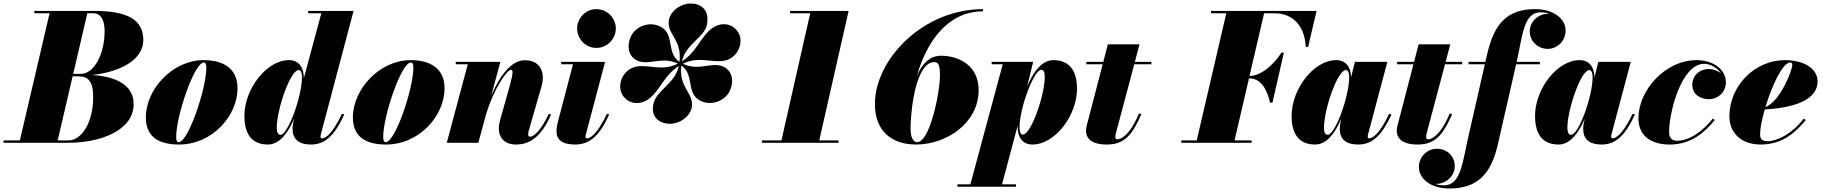

<svg xmlns="http://www.w3.org/2000/svg" viewBox="-70 -812 10368 1092"><path d="M320 0C501 0 690 -70 690 -220C690 -335.5 577 -378 452.5 -385.5C597 -400 745 -463 745 -585C745 -705 646 -750 465 -750H125V-736.5H212L43 -13.5H-50V0ZM460 -736.5C506 -736.5 525 -694 525 -635C525 -506 466 -392 390 -392H346.5L426.5 -736.5ZM376 -378C432 -378 460 -349 460 -260C460 -111 391.5 -13.5 320 -13.5H258L343 -378Z M948 10C1139 10 1281 -155 1281 -310C1281 -420 1203.5 -470 1087.5 -470C911.5 -470 759.5 -304.5 759.5 -144.5C759.5 -34.5 832 10 948 10ZM946.5 -3.5C935.5 -3.5 932 -14.5 932 -33.5C932 -152.5 1035 -456.5 1089 -456.5C1100 -456.5 1103.5 -445.5 1103.5 -426.5C1103.5 -307.5 1000.5 -3.5 946.5 -3.5Z M1658 -368C1658 -433 1626.5 -470 1573.5 -470C1445.5 -470 1320 -305.5 1320 -152.5C1320 -55 1358 10 1454 10C1521 10 1569.5 -58 1602.5 -137L1597 -110C1595 -101 1594 -90 1594 -78.5C1594 -23.5 1626 10 1699 10C1784 10 1836 -49 1888 -160.5L1875 -165C1817 -41.5 1777 -25 1761.5 -25C1755.5 -25 1753 -29.5 1753 -34C1753 -38.5 1753.5 -42.5 1755 -48.5L1941 -750H1683V-736.5H1757.5L1658 -367ZM1647.5 -374C1647.5 -262.5 1567.5 -45 1525 -45C1510.5 -45 1504 -62.5 1504 -85C1504 -190 1581.5 -413.5 1628.5 -413.5C1640 -413.5 1647.5 -399.5 1647.5 -374Z M2125.5 10C2316.5 10 2458.5 -155 2458.5 -310C2458.5 -420 2381 -470 2265 -470C2089 -470 1937 -304.5 1937 -144.5C1937 -34.5 2009.5 10 2125.5 10ZM2124 -3.5C2113 -3.5 2109.5 -14.5 2109.5 -33.5C2109.5 -152.5 2212.5 -456.5 2266.5 -456.5C2277.5 -456.5 2281 -445.5 2281 -426.5C2281 -307.5 2178 -3.5 2124 -3.5Z M2590.5 -446.5 2471 0H2650.5L2693 -156.5C2740 -313.5 2814.5 -415 2836.5 -415C2847.5 -415 2850.5 -399.5 2828.5 -321.5L2776.5 -137C2771.5 -120.5 2767 -97.5 2767 -82C2767 -29 2799.5 10 2865 10C2943.5 10 3009 -34.5 3064.5 -160.5L3051.5 -165C3012.5 -79.5 2969 -34.5 2944 -34.5C2937.5 -34.5 2934 -38 2934 -49.5C2934 -54.5 2936 -64.5 2937.5 -69.5L3009.5 -319.5C3035.5 -409.5 2995 -469.5 2915.5 -469.5C2835.5 -469.5 2769.5 -375.5 2723.5 -267L2776 -460H2522V-446.5Z M3212.5 -650C3212.5 -592 3259 -539.5 3322 -539.5C3385 -539.5 3432.5 -592 3432.5 -650C3432.5 -708 3385 -760 3322 -760C3259 -760 3212.5 -708 3212.5 -650ZM3395 -160.5 3382 -165C3324.5 -41.5 3282 -25 3268.5 -25C3263 -25 3260 -28.5 3260 -34.5C3260 -40 3261.5 -45.5 3263 -51L3371.5 -460H3121.5V-446.5H3189L3104.5 -125C3102 -114 3095 -91 3095 -66C3095 -19.5 3124 10 3201 10C3291 10 3343 -49 3395 -160.5Z M3648 -227C3625.5 -143.5 3685 -108 3740 -108C3805 -108 3866 -160 3866 -217C3866 -290 3791 -318.5 3805 -439C3877 -391.5 3835.5 -294 3899 -248C3957 -206 4040 -229 4074 -283C4105 -334 4103 -406 4044 -433C3977.5 -463 3904 -405 3814 -449.5C3904 -495 3980 -452.5 4051 -467C4129 -483 4163 -575 4128 -629C4097 -678 4030 -693 3972 -645C3911.5 -595.5 3892.5 -517.5 3808.5 -463C3830 -563 3937.5 -599 3951 -673C3967 -758 3914 -792 3859 -792C3794 -792 3733 -740 3733 -683C3733 -610 3809 -581.5 3794.5 -460.5C3722.5 -508 3763.5 -606 3700 -652C3642 -694 3559 -671 3525 -617C3494 -566 3496 -494 3555 -467C3621.5 -437 3695.5 -494.5 3785.5 -450C3695 -404 3619.5 -447.5 3548 -433C3470 -417 3436 -325 3471 -271C3502 -222 3569 -207 3627 -255C3687.5 -305 3706.5 -382.5 3791 -437C3770 -337 3667.5 -301 3648 -227Z M4264 -13.5V0H4699V-13.5H4589.5L4756.5 -750H4423.5V-736.5H4538L4374.5 -13.5Z M5496 -300C5496 -440 5382.5 -495 5281.5 -495C5216 -495 5173 -446 5145 -381C5199 -571 5317.5 -747.5 5521 -747.5V-760C5178 -760 4906 -473 4906 -220C4906 -60 5009 10 5140 10C5311 10 5496 -110 5496 -300ZM5276 -384.5C5276 -280.5 5217 -3.5 5147 -3.5C5121 -3.5 5109 -36 5109 -80V-95.5C5112 -207.5 5142.5 -459 5244.5 -459C5268.5 -459 5276 -438 5276 -384.5Z M5717.5 -92C5717.5 -27 5749.5 10 5802 10C5930 10 6055.5 -154.5 6055.5 -307.5C6055.5 -405 6016 -470 5921.5 -470C5854 -470 5805 -400 5772 -319.5L5806 -460H5570V-446.5H5633L5449 236.5H5375.5V250H5708.5V236.5H5629L5718 -97.5C5717.5 -95.5 5717.5 -94 5717.5 -92ZM5728.5 -86C5728.5 -197.5 5810 -415 5852.5 -415C5867.5 -415 5872 -397.5 5872 -375C5872 -270 5794 -46.5 5747.5 -46.5C5736 -46.5 5728.5 -60.5 5728.5 -86Z M6421.5 -163 6408 -167C6352 -33 6299.5 -19.5 6285 -19.5C6277.5 -19.5 6273.5 -24 6273.5 -33.5C6273.5 -42.5 6276 -52 6278 -59L6381 -446.5H6478.5V-460H6384.5L6411 -560H6231L6205 -460H6108.5V-446.5H6201.5L6120.5 -135C6115.5 -115 6106.5 -89 6106.5 -68.5C6106.5 -29 6133 10 6225 10C6324 10 6369 -42.5 6421.5 -163Z M6648.5 -13.5V0H7048.5V-13.5H6951.5L7033.5 -366H7037.5C7104.5 -366 7139 -295 7153.5 -228H7167L7232 -513H7218.5C7175.5 -446 7103.5 -380 7037.5 -380H7036.5L7119.5 -736.5H7177.5C7294.5 -736.5 7351.5 -652 7356.5 -545H7370L7418 -750H6817.5V-736.5H6904.5L6736.5 -13.5Z M7844 -160.5 7831 -165C7773.5 -41.5 7731 -25 7717.5 -25C7712 -25 7709 -28.5 7709 -34C7709 -38.5 7709.5 -43 7711 -48.5L7820.5 -460H7636L7614 -371.5C7613 -434.5 7581.5 -470 7529.5 -470C7401.5 -470 7276 -305.5 7276 -152.5C7276 -55 7314 10 7410 10C7476.5 10 7525.5 -58 7558.5 -137L7553 -110C7551.5 -103 7550 -93 7550 -78.5C7550 -23.5 7581.5 10 7655 10C7740 10 7792 -49 7844 -160.5ZM7603.5 -374C7603.5 -262 7523.5 -45 7481 -45C7466 -45 7460 -62.5 7460 -85C7460 -190 7537.5 -413.5 7584.5 -413.5C7596 -413.5 7603.5 -399.5 7603.5 -374Z M8189 -163 8175.5 -167C8119.5 -33 8067 -19.5 8052.5 -19.5C8045 -19.5 8041 -24 8041 -33.5C8041 -42.5 8043.5 -52 8045.5 -59L8148.5 -446.5H8246V-460H8152L8178.5 -560H7998.5L7972.5 -460H7876V-446.5H7969L7888 -135C7883 -115 7874 -89 7874 -68.5C7874 -29 7900.5 10 7992.5 10C8091.5 10 8136.5 -42.5 8189 -163Z M8282.5 -460V-446.5H8375L8285 -51.5C8248.5 102 8242.5 242 8142 242C8123.5 242 8106.5 239 8091.5 233.5C8094 234 8096 234 8098.5 234C8153 234 8204 190 8204 133.5C8204 77.5 8162 34 8102 34C8049 34 8000 77.5 8000 138.5C8000 203 8065.5 260 8173.5 260C8329.5 260 8409.5 181.5 8448.5 11.5L8553 -446.5H8688V-460H8556C8590 -609 8594.5 -742 8692.5 -742C8711 -742 8728 -739 8743 -733.5C8741 -734 8739 -734 8737 -734C8680.5 -734 8630.5 -691 8630.5 -633.5C8630.5 -577 8677.5 -534 8732.5 -534C8788 -534 8834.5 -580 8834.5 -638.5C8834.5 -703 8769.5 -760 8661 -760C8506 -760 8430.5 -682 8390 -511.5L8378 -460Z M9228.5 -160.5 9215.5 -165C9158 -41.5 9115.5 -25 9102 -25C9096.5 -25 9093.5 -28.5 9093.5 -34C9093.5 -38.5 9094 -43 9095.5 -48.5L9205 -460H9020.5L8998.5 -371.5C8997.5 -434.5 8966 -470 8914 -470C8786 -470 8660.5 -305.5 8660.5 -152.5C8660.5 -55 8698.5 10 8794.5 10C8861 10 8910 -58 8943 -137L8937.5 -110C8936 -103 8934.5 -93 8934.5 -78.5C8934.5 -23.5 8966 10 9039.5 10C9124.5 10 9176.5 -49 9228.5 -160.5ZM8988 -374C8988 -262 8908 -45 8865.5 -45C8850.5 -45 8844.5 -62.5 8844.5 -85C8844.5 -190 8922 -413.5 8969 -413.5C8980.5 -413.5 8988 -399.5 8988 -374Z M9683 -129.5 9671.5 -137.5C9623 -75.5 9546 -11.5 9468.5 -11.5C9442 -11.5 9423 -25 9423 -61C9423 -173.5 9493 -449 9622 -449C9655.5 -449 9697 -428 9718.5 -394.5C9699 -410.5 9672 -419.5 9648.5 -419.5C9596.5 -419.5 9555 -382.5 9555 -330C9555 -275 9599.5 -248 9649.5 -248C9703.5 -248 9746 -289.5 9746 -345C9746 -414 9677 -470 9580 -470C9399 -470 9248.5 -296.5 9248.5 -140C9248.5 -45 9312.5 10 9427 10C9553 10 9628.5 -64 9683 -129.5Z M9940.5 -48C9940.5 -81.5 9951 -133.5 9967 -189.5C10184.5 -202 10267.5 -266.5 10267.5 -349C10267.5 -416.5 10198.5 -470 10081.5 -470C9911 -470 9766 -325 9766 -150C9766 -65 9823.5 10 9944.5 10C10071 10 10146.5 -64 10200.5 -129.5L10189 -137.5C10124 -53 10041 -9 9982 -9C9955.5 -9 9940.5 -18 9940.5 -48ZM10112 -456.5C10121 -456.5 10123.5 -451.5 10123.5 -443C10123.5 -411.5 10055 -235 9971 -203C10007 -323.5 10068.5 -456.5 10112 -456.5Z"/></svg>

Font: Bodoni* 16pt Fatface
Style: Italic
Weight: 900
Italic angle: -13°
Version: Version 2.3